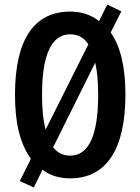

<svg xmlns="http://www.w3.org/2000/svg" viewBox="-20 -775 617 845"><path d="M532 -358C532 -478 511 -570 467 -632L514 -725L452 -755L416 -682C381 -710 338 -724 289 -724C130 -724 46 -601 46 -359C46 -240 65 -148 116 -76L67 22L129 50L167 -28C200 -3 241 10 289 10C448 10 532 -119 532 -358ZM165 -358C165 -533 206 -624 289 -624C323 -624 349 -610 369 -580L181 -205C170 -244 165 -295 165 -358ZM412 -358C412 -180 371 -90 289 -90C258 -90 233 -102 214 -127L399 -499C408 -461 412 -413 412 -358Z"/></svg>

Font: Noto Sans Myanmar UI ExtraCondensed SemiBold
Style: Regular
Weight: 600
Width: 2
Designer: Monotype Design Team
Foundry: Monotype Imaging Inc.
Version: Version 2.103